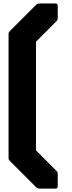

<svg xmlns="http://www.w3.org/2000/svg" viewBox="-20 -870 412 1098"><path d="M207.5 208.5Q194.5 208.5 187.5 201.5L37.5 51.5Q32 46 30.5 42.8Q29 39.5 29 31.5V-673.5Q29 -681.5 30.5 -684.8Q32 -688 37.5 -693.5L187.5 -843.5Q194.5 -850 207.5 -850H297.5Q310 -850 310 -837.5V-766Q310 -761.5 309 -757.8Q308 -754 304 -750L186 -631.5V-10L304 108.5Q308 112 309 116Q310 120 310 124V196Q310 208.5 297.5 208.5Z"/></svg>

Font: Jaro
Style: Regular
Weight: 400
Designer: Agyei Archer, Celine Hurka, Mirko Velimirović
Version: Version 1.000